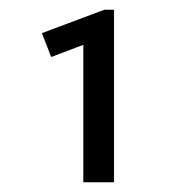

<svg xmlns="http://www.w3.org/2000/svg" viewBox="-20 -739 375 394"><path d="M214 -719V-365H151V-647L85 -622L66 -671L194 -719Z"/></svg>

Font: Strait
Style: Regular
Weight: 400
Width: 3
Designer: Eduardo Rodriguez Tunni
Foundry: Eduardo Rodriguez Tunni
Version: Version 1.001